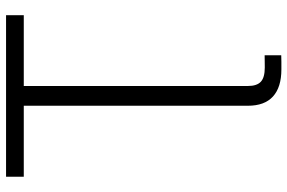

<svg xmlns="http://www.w3.org/2000/svg" viewBox="-181 -587 972 650"><g transform="rotate(-90 305.0 -262.0)"><path d="M395 204.6Q334.5 204.6 303.2 176Q272 147.5 272 91.3V-75.2H338.9V91.3Q338.9 121.6 353.3 135Q367.7 148.4 401.4 148.4Q408.2 148.4 421.4 148.2Q434.6 147.9 442.9 147.9V204.1Q433.6 204.6 421.1 204.6Q408.7 204.6 395 204.6ZM31.7 -667.5V-727.5H578.6V-667.5H338.9V0H272V-667.5Z"/></g></svg>

Font: Inter 28pt Light
Style: Regular
Weight: 300
Designer: Rasmus Andersson
Foundry: rsms
Version: Version 4.001;git-66647c0bb